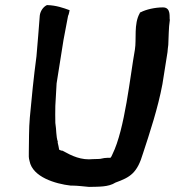

<svg xmlns="http://www.w3.org/2000/svg" viewBox="-20 -736 686 753"><path d="M136 -675C132 -627 128 -567 123 -515C112 -433 104 -352 97 -275C93 -232 94 -181 93 -138C93 -125 92 -118 96 -104C108 -42 196 -15 258 -8H267C282 -8 307 -5 329 -3H330C367 -4 405 -2 433 -20C491 -41 518 -57 541 -135C567 -214 600 -314 617 -406L637 -532C637 -540 639 -549 640 -560C642 -593 641 -625 646 -657V-658C643 -666 653 -707 619 -707C588 -707 553 -699 532 -688L529 -687L528 -684C504 -642 516 -582 509 -541C490 -436 470 -230 421 -131C418 -123 415 -119 413 -117H400C395 -117 385 -116 373 -113C372 -113 362 -112 347 -112H346C298 -107 263 -124 225 -145H223C222 -145 217 -146 212 -149C211 -158 208 -168 206 -178L207 -179C199 -204 202 -223 197 -254C197 -275 196 -298 197 -321L202 -409L229 -579L247 -674C248 -676 250 -680 251 -686L253 -696C229 -705 200 -715 166 -716H164C149 -709 138 -692 136 -675Z"/></svg>

Font: Vapor
Style: BdObl
Weight: 700
Foundry: Cannot Into Space Fonts
Version: Version 0.179